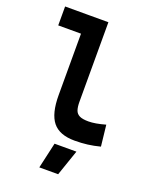

<svg xmlns="http://www.w3.org/2000/svg" viewBox="-173 -829 933 1160"><g transform="rotate(20 293.0 -248.5)"><path d="M370.1 9.8Q272.5 9.8 229.2 -43.9Q186 -97.7 186 -215.8V-732.4H317.9V-220.7Q317.9 -188.5 324.7 -168Q331.5 -147.5 351.1 -137.7Q370.6 -127.9 409.2 -127.9Q452.1 -127.9 517.6 -146.5L532.7 -10.7Q491.2 0 452.6 4.9Q414.1 9.8 370.1 9.8ZM39.6 -610.8V-732.4H194.8V-610.8ZM225.6 234.4 263.2 68.4H403.8L346.7 234.4Z"/></g></svg>

Font: Cascadia Mono
Style: Regular
Weight: 400
Monospace: yes
Designer: Aaron Bell
Foundry: Saja Typeworks
Version: Version 2102.003